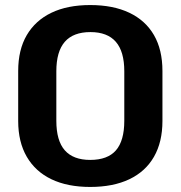

<svg xmlns="http://www.w3.org/2000/svg" viewBox="-20 -730 715 760"><path d="M337 10Q247 10 183.5 -20.5Q120 -51 86 -109.5Q52 -168 52 -251V-449Q52 -533 86 -591Q120 -649 183.5 -679.5Q247 -710 337 -710Q428 -710 492 -679.5Q556 -649 589.5 -591Q623 -533 623 -449V-251Q623 -168 589.5 -109.5Q556 -51 492 -20.5Q428 10 337 10ZM337 -97Q406 -97 439 -135Q472 -173 472 -252V-448Q472 -526 438.5 -564.5Q405 -603 338 -603Q270 -603 236.5 -564.5Q203 -526 203 -448V-252Q203 -173 236.5 -135Q270 -97 337 -97Z"/></svg>

Font: Pathway Extreme SemiCondensed
Style: Bold
Weight: 700
Width: 4
Version: Version 1.001;gftools[0.9.26]